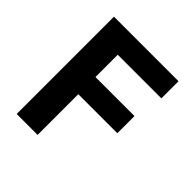

<svg xmlns="http://www.w3.org/2000/svg" viewBox="-187 -836 974 974"><g transform="rotate(45 300.0 -349.0)"><path d="M80 0V-698H543V-575H230V-415H510V-292H230V0Z"/></g></svg>

Font: iA Writer Mono V
Style: Regular
Weight: 400
Designer: Mike Abbink, Paul van der Laan, Pieter van Rosmalen
Foundry: Bold Monday
Version: Version 2.000